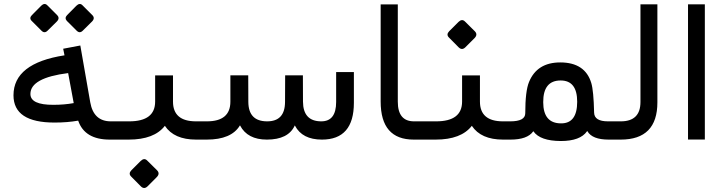

<svg xmlns="http://www.w3.org/2000/svg" viewBox="-20 -706 3658 971"><path d="M319.5 -629.7 366.2 -676.9Q383.1 -693.3 396.9 -679.5L446.7 -629.7Q462.1 -614.4 445.6 -597.4L398.5 -550.8Q383.1 -535.4 367.7 -550.8L317.9 -600.5Q305.1 -614.9 319.5 -629.7ZM141.5 -629.7 188.2 -676.9Q205.1 -693.3 219 -679.5L268.7 -629.7Q284.1 -614.4 267.7 -597.4L220.5 -550.8Q205.1 -535.4 189.7 -550.8L140 -600.5Q126.2 -614.4 141.5 -629.7ZM558.5 0H534.9Q408.2 0 375.4 -95.9Q321.5 -86.2 256.9 -86.2Q48.2 -85.6 48.2 -224.1Q48.2 -386.2 306.2 -426.2L299.5 -459.5L386.2 -475.9L436.4 -188.7Q453.3 -92.3 540.5 -92.3H558.5Q571.3 -92.3 571.3 -50.8V-45.1Q571.3 0 558.5 0ZM352.8 -184.6 324.6 -336.4Q133.8 -312.3 133.8 -230.8Q133.8 -175.4 250.3 -175.9Q305.1 -175.9 352.8 -184.6Z M982.6 0H971.8Q860 0 813.8 -69.7Q760 0 630.8 0H553.3Q526.2 0 526.2 -44.1V-49.7Q526.2 -71.3 533.1 -81.8Q540 -92.3 553.3 -92.3H633.3Q764.6 -92.3 764.6 -192.3V-324.6H854.9V-192.3Q854.9 -92.3 971.3 -92.3H982.6Q994.4 -92.3 994.4 -49.7V-44.1Q994.4 0 982.6 0ZM644.6 154.9 691.3 108.2Q709.2 90.8 724.1 105.6L774.4 155.4Q790.3 171.8 772.8 189.7L726.2 236.4Q709.2 252.8 692.8 236.9L643.1 186.7Q628.2 171.8 644.6 154.9Z M1512.3 -192.3Q1512.8 -92.8 1604.1 -92.3Q1680 -91.8 1680 -190.3V-341.5H1769.7V-186.2Q1769.7 0 1608.2 0Q1508.7 0 1471.8 -70.3L1470.8 -72.3L1470.3 -70.3Q1437.4 0 1329.7 0Q1231.8 0 1194.4 -70.8L1193.8 -72.3L1192.8 -70.8Q1149.7 0 1025.6 0H977.4Q950.3 0 950.3 -44.1V-49.7Q950.3 -71.3 957.2 -81.8Q964.1 -92.3 977.4 -92.3H1026.2Q1145.1 -92.3 1145.1 -191.8V-325.1H1235.4L1235.9 -190.8Q1236.4 -92.8 1330.3 -92.3Q1421.5 -91.8 1421.5 -191.3L1422.1 -325.1H1511.8Z M2111.3 0H2072.3Q1905.1 0 1905.1 -192.3V-683.6H1991.8V-191.8Q1991.8 -92.3 2073.8 -92.3H2111.3Q2123.1 -92.3 2123.1 -49.7V-44.1Q2123.1 -21.5 2120 -10.8Q2116.9 0 2111.3 0Z M2534.9 0H2524.1Q2412.3 0 2366.2 -69.7Q2312.3 0 2183.1 0H2105.6Q2078.5 0 2078.5 -44.1V-49.7Q2078.5 -71.3 2085.4 -81.8Q2092.3 -92.3 2105.6 -92.3H2185.6Q2316.9 -92.3 2316.9 -192.3V-324.6H2407.2V-192.3Q2407.2 -92.3 2523.6 -92.3H2534.9Q2546.7 -92.3 2546.7 -49.7V-44.1Q2546.7 0 2534.9 0ZM2251.8 -548.2 2298.5 -594.9Q2316.4 -612.3 2331.3 -597.4L2381.5 -547.7Q2397.4 -531.3 2380 -513.3L2333.3 -466.7Q2316.4 -450.3 2300 -466.2L2250.3 -516.4Q2235.4 -531.3 2251.8 -548.2Z M3072.3 0H3057.9Q2975.4 0 2950.8 -42.1L2949.7 -43.6L2948.7 -42.1Q2914.4 7.2 2815.9 7.2Q2711.8 6.7 2677.9 -41.5L2677.4 -42.6L2676.4 -41.5Q2647.2 0 2561.5 0H2529.7Q2502.6 0 2502.6 -44.1V-49.7Q2502.6 -71.3 2509.5 -81.8Q2516.4 -92.3 2529.7 -92.3H2560.5Q2636.4 -92.3 2636.4 -133.3Q2636.4 -245.6 2655.4 -291.3Q2695.9 -390.3 2813.3 -390.3Q2939 -390.3 2970.3 -286.2Q2982.1 -247.2 2984.6 -136.4Q2985.6 -92.3 3054.9 -92.3H3072.3Q3084.1 -92.3 3084.1 -49.7V-44.1Q3084.1 0 3072.3 0ZM2815.4 -299Q2726.7 -299 2727.2 -189.2Q2727.2 -135.9 2749.7 -109Q2772.3 -82.1 2817.4 -82.1Q2899 -81.5 2899 -191.3Q2899 -299 2815.4 -299Z M3067.2 0Q3040 0 3040 -44.1V-49.7Q3040 -71.3 3046.7 -82.1Q3053.8 -92.3 3067.2 -92.3H3119.5Q3219 -92.3 3219 -190.3V-684.1H3304.6V-188.2Q3304.6 0 3119 0Z M3459.5 -684.1H3544.6V-0.5H3459.5Z"/></svg>

Font: Fira Code
Style: Regular
Weight: 400
Designer: Carrois Corporate, Edenspiekermann AG, Nikita Prokopov
Foundry: Carrois Corporate, Edenspiekermann AG, Nikita Prokopov
Version: Version 5.002